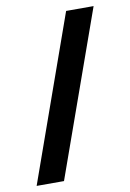

<svg xmlns="http://www.w3.org/2000/svg" viewBox="-79 -724 525 774"><g transform="rotate(-10 183.5 -337.0)"><path d="M7.5 0H119.5L359.5 -674H247Z"/></g></svg>

Font: Anybody SemiCondensed SemiBold
Style: Regular
Weight: 600
Width: 4
Version: Version 1.113;gftools[0.9.25]